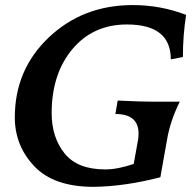

<svg xmlns="http://www.w3.org/2000/svg" viewBox="-20 -723 770 753"><path d="M347.2 9.8Q191.4 9.8 114.7 -70.8Q38.1 -151.4 38.1 -262.7Q38.1 -450.2 171.9 -576.7Q305.7 -703.1 500.5 -703.1Q610.4 -703.1 710 -664.6Q697.3 -585.9 697.3 -499.5L649.9 -490.2Q649.9 -627 478 -627Q344.7 -627 263.7 -530Q182.6 -433.1 182.6 -278.8Q182.6 -185.1 232.9 -121.8Q283.2 -58.6 392.6 -58.6Q441.4 -58.6 504.4 -80.1L522.5 -180.7L523.4 -199.2Q523.4 -275.9 432.6 -275.9L441.4 -328.6Q531.2 -324.2 584 -324.2H685.1Q647.9 -250 635.3 -176.3L608.9 -27.8Q468.8 8.3 347.2 9.8Z"/></svg>

Font: Kelvinch
Style: Bold Italic
Weight: 700
Italic angle: -10°
Designer: Paul James Miller
Foundry: High-Logic / Made with FontCreator
Version: Version 3.30 September 23, 2016